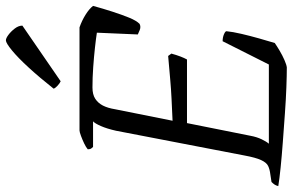

<svg xmlns="http://www.w3.org/2000/svg" viewBox="-199 -803 994 652"><g transform="rotate(-90 298.0 -477.0)"><path d="M395 0Q369 0 328 -1.5Q287 -3 238.5 -6.5Q190 -10 142.5 -13.5Q95 -17 55.5 -21Q16 -25 -8 -29Q-6 -37 -2.5 -42Q1 -47 6 -52L32 -56Q49 -58 60.5 -63.5Q72 -69 80.5 -87.5Q89 -106 96 -144L180 -580Q187 -611 196 -631.5Q205 -652 212 -658H125Q123 -660 120 -664Q117 -668 117 -676Q124 -682 136.5 -688Q149 -694 162.5 -699Q176 -704 181 -704H531Q554 -696 574 -683.5Q594 -671 604 -658Q595 -625 584.5 -592.5Q574 -560 564 -535.5Q554 -511 543 -500Q533 -495 522 -499.5Q511 -504 507 -506L513 -645Q494 -648 462.5 -651.5Q431 -655 395.5 -657.5Q360 -660 327 -660Q303 -660 288.5 -650.5Q274 -641 265.5 -624.5Q257 -608 253 -583L214 -388Q257 -390 289 -391.5Q321 -393 354.5 -396Q388 -399 434 -403L442 -392Q437 -374 432 -361Q427 -348 422 -339H206L163 -124Q159 -102 151 -85.5Q143 -69 136 -61H405L484 -218Q497 -218 507.5 -213.5Q518 -209 518 -205Q516 -184 509 -154Q502 -124 493.5 -94Q485 -64 478 -41Q468 -34 452 -24.5Q436 -15 420 -8Q404 -1 395 0ZM348 -768Q341 -771 332.5 -779Q324 -787 323 -792Q361 -840 394.5 -876.5Q428 -913 453 -933.5Q478 -954 487 -954Q494 -954 505.5 -945.5Q517 -937 527 -924Q537 -911 537 -898Z"/></g></svg>

Font: Texturina 12pt ExtraLight
Style: Italic
Weight: 250
Italic angle: -11°
Designer: Guillermo Torres Carreño
Foundry: Omnibus-Type
Version: Version 1.002